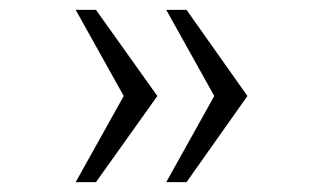

<svg xmlns="http://www.w3.org/2000/svg" viewBox="-20 -531 640 388"><path d="M174 -511 298 -337 174 -163H133L230 -337L133 -511ZM357 -511 480 -337 357 -163H316L413 -337L316 -511Z"/></svg>

Font: Chivo Mono Thin
Style: Regular
Weight: 250
Designer: Hector Gatti
Foundry: Omnibus-Type
Version: Version 1.008